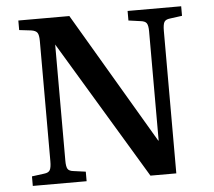

<svg xmlns="http://www.w3.org/2000/svg" viewBox="-51 -766 913 821"><g transform="rotate(-5 405.5 -355.0)"><path d="M57 0V-41L110 -48Q129 -50 135 -61Q141 -72 141 -99V-615Q141 -640 134.5 -650Q128 -660 108 -663L57 -669V-710H276L609 -145L610 -149V-615Q610 -640 603.5 -650Q597 -660 576 -662L526 -669V-710H756V-669L704 -662Q685 -660 679 -649.5Q673 -639 673 -611V0H562L205 -594V-590V-95Q205 -70 211 -60Q217 -50 237 -48L288 -41V0Z"/></g></svg>

Font: Literata 36pt Medium
Style: Regular
Weight: 500
Designer: Latin by Veronika Burian and Jose Scaglione. Greek by Irene Vlachou. Cyrillic by Vera Evstafieva.
Foundry: TypeTogether
Version: Version 3.002